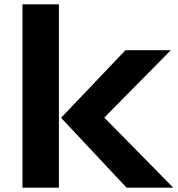

<svg xmlns="http://www.w3.org/2000/svg" viewBox="-20 -860 814 880"><path d="M774 0H560L260 -320L555 -630H763L459 -322V-320ZM250 0H83V-840H250Z"/></svg>

Font: TypoPRO Sinkin Sans
Style: 700 Bold
Weight: 700
Designer: Keith Bates
Foundry: K-Type
Version: Sinkin Sans (version 1.0)  by Keith Bates   •   © 2014   www